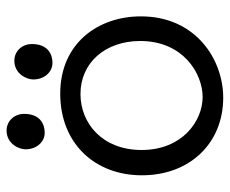

<svg xmlns="http://www.w3.org/2000/svg" viewBox="-76 -594 682 569"><g transform="rotate(-90 264.5 -310.0)"><path d="M500 -233C500 -360 420 -472 271 -472C123 -472 29 -369 29 -230C29 -88 124 11 259 11C372 11 500 -70 500 -233ZM270 -412C363 -412 427 -338 427 -235C427 -107 330 -50 261 -50C191 -50 104 -109 104 -231C104 -347 183 -412 270 -412ZM106 -575C106 -542 128 -518 155 -518C180 -518 211 -531 211 -579C211 -610 188 -631 162 -631C122 -631 106 -594 106 -575ZM313 -552C313 -519 335 -495 362 -495C387 -495 418 -508 418 -556C418 -587 395 -608 369 -608C329 -608 313 -571 313 -552Z"/></g></svg>

Font: Life Savers
Style: Bold
Weight: 700
Designer: Pablo Impallari, Rodrigo Fuenzalida, Brenda Gallo
Foundry: Pablo Impallari, Rodrigo Fuenzalida, Brenda Gallo
Version: Version 3.000